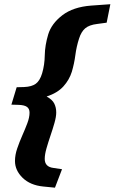

<svg xmlns="http://www.w3.org/2000/svg" viewBox="-20 -766 543 910"><path d="M34 -270 59 -352.5 94.5 -353.5Q130.5 -355 149.8 -369.2Q169 -383.5 179.5 -418Q191.5 -458 192.2 -504.5Q193 -551 208.5 -603Q224 -654 275.2 -693.5Q326.5 -733 412 -739.5L503 -746L485.5 -658.5L441 -652.5Q402.5 -648 383.5 -631.5Q364.5 -615 354.5 -582.5Q342.5 -545.5 337.2 -505.2Q332 -465 320.5 -426Q308.5 -387.5 280.5 -356.5Q252.5 -325.5 201 -308.5Q228 -294 237.2 -275.2Q246.5 -256.5 246.5 -233Q246.5 -212.5 238.2 -183.5Q230 -154.5 219.2 -123Q208.5 -91.5 200.2 -62.5Q192 -33.5 192 -13Q192 25 233.5 30L274 36L240.5 123.5L185 118Q123.5 112 87.2 76.8Q51 41.5 51 -3Q51 -31.5 61.5 -62.2Q72 -93 85.5 -123.5Q99 -154 109.5 -181.8Q120 -209.5 120 -232Q120 -250.5 108 -259.2Q96 -268 69 -269Z"/></svg>

Font: Newsreader 6pt
Style: Bold Italic
Weight: 700
Italic angle: -17°
Designer: Hugues Gentile
Foundry: Production Type
Version: Version 1.003; ttfautohint (v1.8.3)